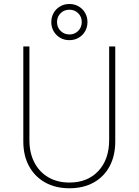

<svg xmlns="http://www.w3.org/2000/svg" viewBox="-20 -958 711 985"><path d="M335.9 7.8Q265.1 7.8 211.9 -21.7Q158.7 -51.3 129.2 -105.2Q99.6 -159.2 99.6 -232.4V-719.7H130.9V-240.2Q130.9 -173.3 156.5 -124.3Q182.1 -75.2 228.3 -48.3Q274.4 -21.5 335.9 -21.5Q429.2 -21.5 484.6 -80.8Q540 -140.1 540 -240.2V-719.7H571.3V-232.4Q571.3 -159.2 542.5 -105.2Q513.7 -51.3 460.7 -21.7Q407.7 7.8 335.9 7.8ZM335.9 -752Q309.6 -752 288.6 -764.2Q267.6 -776.4 255.4 -797.4Q243.2 -818.4 243.2 -844.7Q243.2 -871.1 255.4 -892.1Q267.6 -913.1 288.6 -925.3Q309.6 -937.5 335.9 -937.5Q362.3 -937.5 383.3 -925.3Q404.3 -913.1 416.5 -892.1Q428.7 -871.1 428.7 -844.7Q428.7 -818.4 416.5 -797.4Q404.3 -776.4 383.3 -764.2Q362.3 -752 335.9 -752ZM336.4 -781.2Q363.3 -781.2 381.3 -799.6Q399.4 -817.9 399.4 -845.2Q399.4 -872.1 381.3 -890.1Q363.3 -908.2 335.9 -908.2Q309.1 -908.2 290.8 -890.1Q272.5 -872.1 272.5 -844.7Q272.5 -817.9 290.8 -799.6Q309.1 -781.2 336.4 -781.2Z"/></svg>

Font: Reddit Sans ExtraLight
Style: Regular
Weight: 250
Designer: Stephen Hutchings
Foundry: Reddit
Version: Version 1.014